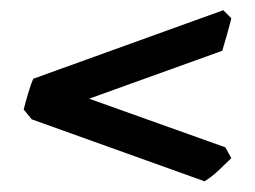

<svg xmlns="http://www.w3.org/2000/svg" viewBox="-20 -469 494 372"><path d="M428.2 -433.6Q425.8 -423.3 419.7 -401.6Q413.6 -379.9 410.6 -370.6L41.5 -237.8L25.9 -256.8Q28.3 -267.1 34.2 -286.9Q40 -306.6 44.4 -316.4L412.6 -449.2ZM428.2 -162.6Q417.5 -152.3 404.3 -139.6Q391.1 -127 376.5 -117.7L41.5 -237.8L25.9 -256.8Q28.3 -267.1 34.2 -286.9Q40 -306.6 44.4 -316.4L416.5 -183.6Z"/></svg>

Font: Gentium Plus
Style: Bold
Weight: 700
Designer: Victor Gaultney, Annie Olsen, Iska Routamaa, Becca Hirsbrunner
Foundry: SIL International
Version: Version 6.101